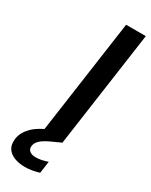

<svg xmlns="http://www.w3.org/2000/svg" viewBox="-316 -747 790 1004"><g transform="rotate(30 79.0 -245.5)"><path d="M23 0 122 -700H241L142 0ZM34 209Q-1 209 -29.5 198Q-58 187 -72.5 164.5Q-87 142 -82 106Q-77 67 -43 32Q-9 -3 73 -37L123 -57L143 0L86 26Q47 44 30 60.5Q13 77 11 95Q8 115 21 126Q34 137 59 137Q91 137 130 123L120 195Q101 201 78.5 205Q56 209 34 209Z"/></g></svg>

Font: Host Grotesk SemiBold
Style: Italic
Weight: 600
Italic angle: -8°
Designer: Doğukan Karapınar based on Poppins by Indian Type Foundry, Jonny Pinhorn
Foundry: Element Type
Version: Version 1.001; ttfautohint (v1.8.4.7-5d5b)